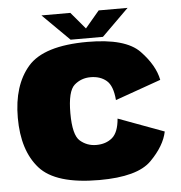

<svg xmlns="http://www.w3.org/2000/svg" viewBox="-52 -781 787 837"><g transform="rotate(-5 341.0 -362.5)"><path d="M349.5 6Q516 6 577.5 -56Q639 -118 651.5 -180L451.5 -254Q446.5 -193.5 419 -170.5Q391.5 -147.5 349.5 -147.5Q309 -147.5 278.8 -173.5Q248.5 -199.5 248.5 -295Q248.5 -391.5 278.5 -417.8Q308.5 -444 349.5 -444Q392 -444 419.2 -421Q446.5 -398 451.5 -335L651.5 -406Q639 -470.5 577.5 -534.5Q516 -598.5 349.5 -598.5Q158.5 -598.5 88.5 -517.8Q18.5 -437 18.5 -295Q18.5 -152 88.5 -73Q158.5 6 349.5 6ZM277.5 -614.5H419L537 -731H410.5L348.5 -657.5L286.5 -731H160Z"/></g></svg>

Font: Anybody Thin Black
Style: Regular
Weight: 900
Version: Version 1.113;gftools[0.9.25]